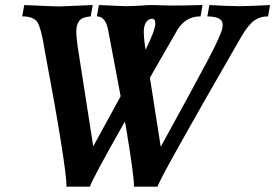

<svg xmlns="http://www.w3.org/2000/svg" viewBox="-20 -713 1069 746"><path d="M592.3 12.2H500L500.5 7.8Q500.5 -32.7 467.8 -229L464.8 -240.2Q333 -7.3 329.6 12.2H237.8L238.3 7.3Q238.3 -26.4 216.8 -161.6Q195.3 -296.9 155.8 -505.9Q139.2 -612.3 122.3 -630.9Q105.5 -649.4 66.4 -649.4L74.2 -693.4Q193.4 -688 210.4 -688L340.3 -693.4L332.5 -649.4Q299.8 -647 288.1 -632.3Q276.4 -617.7 276.4 -590.3Q276.4 -571.8 280.8 -538.1L342.3 -144.5L448.7 -338.9L399.9 -597.7Q389.6 -649.4 356.4 -649.4L364.3 -693.4Q458 -689 473.1 -689Q488.3 -689 530.3 -691.4Q551.8 -693.4 569.8 -693.4L647.9 -691.4Q683.1 -691.4 767.1 -693.4L759.3 -649.4Q699.7 -649.4 668 -594.7Q636.2 -540 581.5 -444.3L562.5 -411.1L604.5 -142.6Q736.8 -383.3 788.1 -480.5Q839.4 -577.6 844.2 -605L845.2 -616.7Q845.2 -633.3 831.1 -640.9Q816.9 -648.4 785.6 -649.4L793.5 -693.4Q868.2 -689 910.2 -689Q944.8 -689 1029.3 -693.4L1021.5 -649.4Q989.3 -649.4 966.1 -631.8Q942.9 -614.3 916 -567.9Q596.7 -14.2 592.3 12.2ZM545.9 -520Q583.5 -596.2 583.5 -621.6Q583.5 -640.1 570.8 -640.1Q556.6 -640.1 547.6 -626.5Q538.6 -612.8 538.6 -588.4Q538.6 -569.8 543 -536.1Z"/></svg>

Font: Kelvinch
Style: Bold Italic
Weight: 700
Italic angle: -10°
Designer: Paul James Miller
Foundry: High-Logic / Made with FontCreator
Version: Version 3.30 September 23, 2016